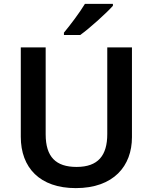

<svg xmlns="http://www.w3.org/2000/svg" viewBox="-20 -958 787 988"><path d="M561 -928V-938H417C390 -893 340 -827 309 -790V-778H393C442 -813 528 -891 561 -928ZM659 -252V-714H532V-268C532 -158 485 -99 374 -99C268 -99 215 -150 215 -267V-714H87V-254C87 -95 185 10 370 10C565 10 659 -104 659 -252Z"/></svg>

Font: Noto Sans Telugu SemiBold
Style: Regular
Weight: 600
Designer: Jelle Bosma - Monotype Design Team
Foundry: Monotype Imaging Inc.
Version: Version 2.005